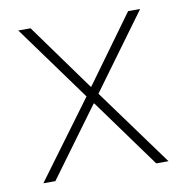

<svg xmlns="http://www.w3.org/2000/svg" viewBox="-64 -569 606 630"><g transform="rotate(-10 239.5 -254.0)"><path d="M31 0 220 -256 37 -508H78L239 -285H241L403 -508H443L260 -258L448 0H407L241 -229H239L71 0Z"/></g></svg>

Font: IBM Plex Sans Arabic ExtraLight
Style: Regular
Weight: 200
Designer: Mike Abbink, Paul van der Laan, Pieter van Rosmalen, Wael Morcos, Khajak Apelian
Foundry: Bold Monday
Version: Version 1.1